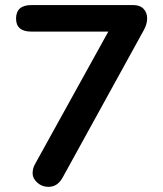

<svg xmlns="http://www.w3.org/2000/svg" viewBox="-20 -725 640 753"><path d="M543 -605 224.1 -25.9Q204.1 8.3 168.9 7.8Q145 7.8 126.5 -8.5Q107.9 -24.9 107.9 -45.4Q107.9 -65.9 118.2 -83L404.8 -601.1H103Q43 -601.1 43 -651.9Q43 -705.1 103 -705.1H502.9Q528.8 -705.1 543 -690.4Q557.1 -675.8 557.1 -652.8Q557.1 -629.9 543 -605Z"/></svg>

Font: Nunito-Bold
Style: Bold
Weight: 700
Designer: Vernon Adams
Foundry: newtypography
Version: Version 3.000